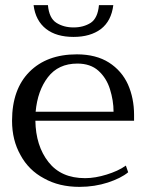

<svg xmlns="http://www.w3.org/2000/svg" viewBox="-20 -719 574 749"><path d="M160 -606C187 -585 223 -575 267 -575C310 -575 346 -585 374 -606C401 -627 417 -658 422 -699C422 -699 366 -699 366 -699C363 -665 352 -642 334 -630C315 -618 293 -612 267 -612C241 -612 219 -618 200 -630C181 -642 170 -665 167 -699C167 -699 111 -699 111 -699C116 -658 133 -627 160 -606ZM503 -248C503 -248 503 -271 503 -271C503 -314 495 -354 479 -390C463 -425 438 -454 405 -475C372 -496 330 -507 280 -507C201 -507 140 -484 95 -439C50 -394 27 -330 27 -248C27 -197 38 -153 60 -114C81 -75 112 -44 152 -23C191 -1 237 10 290 10C330 10 367 4 401 -7C434 -18 461 -31 480 -47C480 -47 471 -73 471 -73C450 -58 425 -47 396 -38C367 -29 339 -24 312 -24C249 -24 202 -45 169 -87C136 -129 119 -183 118 -248C118 -248 503 -248 503 -248ZM423 -283C423 -283 119 -283 119 -283C124 -338 140 -383 167 -418C194 -453 232 -471 282 -471C315 -471 343 -462 364 -443C385 -424 400 -400 409 -371C418 -342 423 -313 423 -283Z"/></svg>

Font: BUSH 25 TRIRONG 0515 A
Style: Regular
Weight: 400
Designer: Katatrad Team
Foundry: CadsonDemak